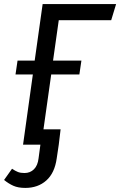

<svg xmlns="http://www.w3.org/2000/svg" viewBox="-58 -709 589 941"><path d="M230 -610 202 -412H341L331 -344H193L155 -75H239L230 0L220 67Q210 139 169 175.5Q128 212 66 212Q31 212 7.5 201.5Q-16 191 -38 173L1 118Q17 129 30 134Q43 139 62 139Q90 139 108.5 120.5Q127 102 131 67L140 0H55L103 -344H18L28 -412H112L151 -689H511L487 -610Z"/></svg>

Font: Fira Sans Condensed
Style: Italic
Weight: 400
Width: 3
Italic angle: -8°
Designer: bBox Type GmbH & Carrois Corporate GbR & Edenspiekermann AG
Foundry: bBox Type GmbH & Carrois Corporate GbR & Edenspiekermann AG
Version: Version 4.301